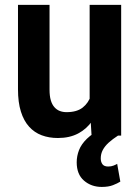

<svg xmlns="http://www.w3.org/2000/svg" viewBox="-20 -548 564 776"><path d="M342.3 -125.5V-528.3H469.7V0H350.1ZM358.4 -234.9 397 -235.8Q397 -182.6 386.2 -137.7Q375.5 -92.8 353 -59.8Q330.6 -26.9 295.9 -8.5Q261.2 9.8 213.9 9.8Q178.2 9.8 148.7 -1.2Q119.1 -12.2 97.7 -35.9Q76.2 -59.6 64.5 -96.9Q52.7 -134.3 52.7 -187V-528.3H180.2V-186Q180.2 -160.2 185.3 -142.8Q190.4 -125.5 200 -114.7Q209.5 -104 221.9 -99.4Q234.4 -94.7 249 -94.7Q290.5 -94.7 314.2 -113.3Q337.9 -131.8 348.1 -163.6Q358.4 -195.3 358.4 -234.9ZM394 -28.8 457 0Q435.1 14.2 419.4 28.3Q403.8 42.5 395.5 58.1Q387.2 73.7 387.2 92.3Q387.2 106.4 394 115.7Q400.9 125 417 125Q429.7 125 438.7 121.3Q447.8 117.7 453.6 114.3L466.3 186Q454.6 193.4 436.5 200.4Q418.5 207.5 391.1 207.5Q349.1 207.5 319.6 182.1Q290 156.7 290 107.9Q290 83 299.3 58.8Q308.6 34.7 331.5 12.5Q354.5 -9.8 394 -28.8Z"/></svg>

Font: Roboto SemiCondensed SemiBold
Style: Regular
Weight: 600
Width: 4
Designer: Christian Robertson
Foundry: Google
Version: Version 3.009; 2024